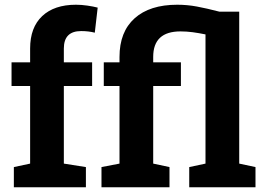

<svg xmlns="http://www.w3.org/2000/svg" viewBox="-20 -792 1124 812"><path d="M38.6 0V-85.4L107.4 -100.1V-428.2H28.8V-528.3H107.4V-586.9Q107.4 -675.8 158.4 -723.9Q209.5 -772 301.3 -772Q324.2 -772 349.6 -768.3Q375 -764.6 393.1 -759.8L380.9 -653.8Q354.5 -660.6 323.2 -660.6Q250 -660.6 250 -586.9V-528.3H369.6V-428.2H250V-100.1L343.3 -85.4V0ZM409.2 0V-85.4L485.4 -100.1V-428.2H418.9V-528.3H485.4V-551.3Q485.4 -657.2 549.3 -714.6Q613.3 -772 729.5 -772Q771.5 -772 812.5 -764.4Q853.5 -756.8 907.7 -742.7H991.7V-100.1L1060.5 -85.4V0H780.3V-85.4L849.1 -100.1V-646.5Q820.3 -652.3 794.7 -655.8Q769 -659.2 743.2 -659.2Q627.9 -659.2 627.9 -551.3V-528.3H745.1V-428.2H627.9V-100.1L696.8 -85.4V0Z"/></svg>

Font: Roboto Slab
Style: Bold
Weight: 700
Designer: Google
Version: Version 2.000; ttfautohint (v1.8.1.43-b0c9)